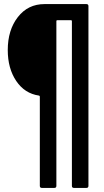

<svg xmlns="http://www.w3.org/2000/svg" viewBox="-20 -720 508 940"><path d="M198 -700H403Q413 -700 413 -690V190Q413 200 403 200H342Q332 200 332 190V-617Q332 -621 328 -621H260Q256 -621 256 -617V190Q256 200 246 200H185Q175 200 175 190V-247Q175 -251 171 -252Q101 -262 59.5 -323.5Q18 -385 18 -475Q18 -573 67.5 -636.5Q117 -700 198 -700Z"/></svg>

Font: Barlow Condensed Medium
Style: Regular
Weight: 500
Width: 3
Designer: Jeremy Tribby
Foundry: Tribby Type
Version: Version 1.422;hotconv 1.0.109;makeotfexe 2.5.65596